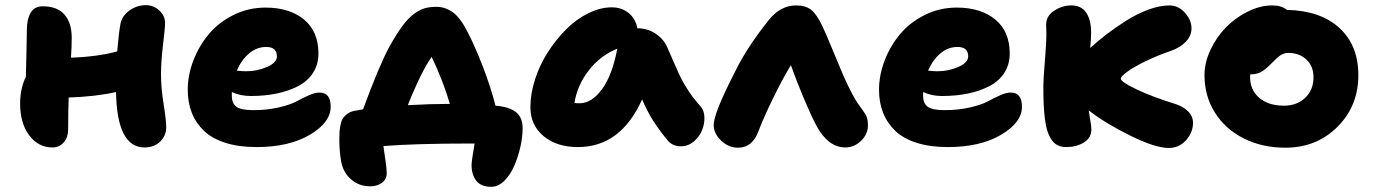

<svg xmlns="http://www.w3.org/2000/svg" viewBox="-20 -554 5264 736"><path d="M181.2 11.2Q127 11.2 92 -35.2Q57.1 -81.5 57.1 -157.2Q57.1 -213.4 79.1 -259.8Q79.6 -283.7 81.3 -346.9Q83 -410.2 83 -440.9Q83 -480 97.4 -504.9Q111.8 -529.8 144 -529.8Q199.7 -529.8 227.3 -498Q254.9 -466.3 254.9 -409.2Q254.9 -373 252 -333Q354 -336.4 429.2 -356.9Q435.5 -430.7 441.9 -462.9Q447.8 -493.2 476.1 -513.7Q504.4 -534.2 539.1 -534.2Q568.8 -534.2 590.8 -513.7Q612.8 -493.2 612.8 -465.8Q612.8 -447.3 605 -383.3Q597.2 -319.3 597.2 -268.1Q597.2 -217.3 607.2 -154.8Q617.2 -92.3 617.2 -66.9Q617.2 -34.2 594.2 -11.5Q571.3 11.2 534.2 11.2Q428.2 11.2 424.8 -201.2Q346.7 -183.6 243.2 -180.2Q241.2 -115.7 241.2 -57.1Q241.2 -27.8 224.4 -8.3Q207.5 11.2 181.2 11.2Z M963.4 9.8Q896 9.8 844.7 -6.3Q793.5 -22.5 762.2 -52.2Q731 -82 715.3 -121.6Q699.7 -161.1 699.7 -210Q699.7 -265.6 720.9 -321.3Q742.2 -377 779.8 -422.4Q817.4 -467.8 874.5 -496.3Q931.6 -524.9 997.6 -524.9Q1089.8 -524.9 1145.3 -479.2Q1200.7 -433.6 1200.7 -349.1Q1200.7 -307.1 1180.2 -275.1Q1159.7 -243.2 1123.3 -224.1Q1086.9 -205.1 1041.3 -195.6Q995.6 -186 941.4 -186Q901.4 -186 868.7 -201.2V-187Q868.7 -157.2 886.7 -144.5Q904.8 -131.8 950.7 -131.8Q1004.4 -131.8 1049.1 -142.3Q1093.8 -152.8 1116.9 -165.5Q1140.1 -178.2 1163.8 -188.7Q1187.5 -199.2 1204.6 -199.2Q1247.6 -199.2 1247.6 -145Q1247.6 -84.5 1167.7 -37.4Q1087.9 9.8 963.4 9.8ZM1000.5 -374Q964.4 -374 935.1 -349.4Q905.8 -324.7 887.7 -283.2Q912.1 -280.8 922.4 -280.8Q966.3 -280.8 1003.9 -297.4Q1041.5 -314 1041.5 -337.9Q1041.5 -374 1000.5 -374Z M1862.8 162.1Q1823.7 162.1 1805.7 138.7Q1787.6 115.2 1787.6 78.1Q1787.6 65.4 1799.3 -3.9H1789.6Q1572.3 -3.9 1449.7 5.9Q1462.4 86.4 1462.4 109.9Q1462.4 133.3 1444.1 146.7Q1425.8 160.2 1399.4 160.2Q1356 160.2 1325.4 133.3Q1294.9 106.4 1287.6 64Q1280.8 24.9 1280.8 -20Q1280.8 -37.6 1281.5 -48.8Q1282.2 -60.1 1285.2 -75Q1288.1 -89.8 1293.9 -99.4Q1299.8 -108.9 1310.8 -117.2Q1321.8 -125.5 1337.4 -128.9Q1352.5 -131.8 1371.6 -134.8Q1433.6 -303.2 1472.7 -375Q1500 -424.3 1523.4 -455.6Q1546.9 -486.8 1568.8 -502.2Q1590.8 -517.6 1609.6 -522.7Q1628.4 -527.8 1653.3 -527.8Q1686.5 -527.8 1715.6 -507.1Q1744.6 -486.3 1772.5 -431.2Q1800.8 -376.5 1830.6 -299.6Q1860.4 -222.7 1879.4 -148.9Q1932.6 -144.5 1958 -124Q1983.4 -103.5 1983.4 -63Q1983.4 -29.8 1974.9 8.5Q1966.3 46.9 1951.4 81.5Q1936.5 116.2 1913.1 139.2Q1889.6 162.1 1862.8 162.1ZM1579.6 -235.8Q1554.2 -180.2 1543.5 -150.9Q1632.3 -155.8 1704.6 -155.8Q1677.2 -247.6 1634.8 -335.9Q1610.8 -303.2 1579.6 -235.8Z M2195.3 9.8Q2114.3 9.8 2063.7 -32.2Q2013.2 -74.2 2013.2 -143.1Q2013.2 -194.3 2031 -249.8Q2048.8 -305.2 2079.8 -353.5Q2110.8 -401.9 2149.9 -441.2Q2189 -480.5 2235.1 -503.2Q2281.2 -525.9 2325.2 -525.9Q2362.3 -525.9 2389.2 -504.6Q2416 -483.4 2423.3 -445.8Q2463.4 -445.3 2494.1 -424.3Q2524.9 -403.3 2538.1 -372.1Q2545.9 -354.5 2564 -313Q2582 -271.5 2591.1 -253.2Q2600.1 -234.9 2620.1 -204.3Q2640.1 -173.8 2665 -147Q2679.2 -131.8 2680.2 -105.5Q2681.2 -79.1 2671.1 -54.4Q2661.1 -29.8 2639.4 -11.5Q2617.7 6.8 2590.3 6.8Q2557.6 6.8 2539.1 -16.1Q2505.9 -56.2 2483.4 -91.8Q2460.9 -127.4 2441.4 -172.9Q2359.4 9.8 2195.3 9.8ZM2202.1 -158.2Q2248.5 -158.2 2288.1 -212.6Q2327.6 -267.1 2346.2 -367.2Q2281.2 -341.3 2236.8 -283.9Q2192.4 -226.6 2182.1 -159.2Q2189 -158.2 2202.1 -158.2Z M2809.1 12.2Q2772.9 12.2 2744.4 -14.9Q2715.8 -42 2715.8 -75.2Q2715.8 -120.1 2798.8 -281.2Q2805.2 -293.9 2808.1 -299.8Q2853.5 -385.7 2927.7 -478Q2972.2 -533.2 3031.7 -533.2Q3068.4 -533.2 3089.4 -516.4Q3110.4 -499.5 3130.9 -457Q3144.5 -429.2 3172.6 -360.6Q3200.7 -292 3212.9 -264.2Q3230.5 -224.6 3245.1 -197.3Q3259.8 -169.9 3266.4 -160.4Q3272.9 -150.9 3284.7 -134.8Q3297.4 -118.2 3302.2 -105.7Q3307.1 -93.3 3307.1 -73.2Q3307.1 -39.6 3280.8 -14.2Q3254.4 11.2 3220.7 11.2Q3154.8 11.2 3109.9 -71.8Q3090.8 -106.9 3061.5 -176.5Q3032.2 -246.1 3011.7 -304.2Q2980.5 -252.9 2944.3 -179.2Q2908.2 -105.5 2887.7 -51.8Q2864.7 12.2 2809.1 12.2Z M3613.3 9.8Q3545.9 9.8 3494.6 -6.3Q3443.4 -22.5 3412.1 -52.2Q3380.9 -82 3365.2 -121.6Q3349.6 -161.1 3349.6 -210Q3349.6 -265.6 3370.8 -321.3Q3392.1 -377 3429.7 -422.4Q3467.3 -467.8 3524.4 -496.3Q3581.5 -524.9 3647.5 -524.9Q3739.7 -524.9 3795.2 -479.2Q3850.6 -433.6 3850.6 -349.1Q3850.6 -307.1 3830.1 -275.1Q3809.6 -243.2 3773.2 -224.1Q3736.8 -205.1 3691.2 -195.6Q3645.5 -186 3591.3 -186Q3551.3 -186 3518.6 -201.2V-187Q3518.6 -157.2 3536.6 -144.5Q3554.7 -131.8 3600.6 -131.8Q3654.3 -131.8 3699 -142.3Q3743.7 -152.8 3766.8 -165.5Q3790 -178.2 3813.7 -188.7Q3837.4 -199.2 3854.5 -199.2Q3897.5 -199.2 3897.5 -145Q3897.5 -84.5 3817.6 -37.4Q3737.8 9.8 3613.3 9.8ZM3650.4 -374Q3614.3 -374 3585 -349.4Q3555.7 -324.7 3537.6 -283.2Q3562 -280.8 3572.3 -280.8Q3616.2 -280.8 3653.8 -297.4Q3691.4 -314 3691.4 -337.9Q3691.4 -374 3650.4 -374Z M4067.4 9.8Q4048.3 9.8 4034.4 2.9Q4020.5 -3.9 4010.7 -18.6Q4001 -33.2 3994.9 -52Q3988.8 -70.8 3985.4 -98.9Q3981.9 -127 3980.7 -156Q3979.5 -185.1 3979.5 -225.1Q3979.5 -249 3985.4 -320.3Q3991.2 -391.6 3991.2 -420.9Q3991.2 -426.3 3990.7 -439.5Q3990.2 -452.6 3990.2 -459Q3990.2 -493.2 4021.2 -513.2Q4052.2 -533.2 4086.4 -533.2Q4125.5 -533.2 4144 -505.1Q4162.6 -477.1 4162.6 -430.2Q4162.6 -405.3 4159.2 -370.1Q4188.5 -397 4221.7 -422.4Q4254.9 -447.8 4296.6 -474.4Q4338.4 -501 4382.1 -517.1Q4425.8 -533.2 4462.4 -533.2Q4497.1 -533.2 4522.2 -505.1Q4547.4 -477.1 4547.4 -445.8Q4547.4 -416.5 4525.4 -393.8Q4503.4 -371.1 4468.3 -358.9Q4413.6 -340.3 4367.4 -317.4Q4321.3 -294.4 4298.8 -277.3Q4276.4 -260.3 4276.4 -252.9Q4276.4 -239.7 4338.9 -210.4Q4401.4 -181.2 4484.4 -155.8Q4514.2 -146.5 4533.7 -127.7Q4553.2 -108.9 4553.2 -83Q4553.2 -46.4 4526.6 -16.6Q4500 13.2 4460.4 13.2Q4408.7 13.2 4313 -33.9Q4217.3 -81.1 4153.3 -130.9Q4154.8 -118.7 4159.2 -94.2Q4163.6 -69.8 4163.6 -58.1Q4163.6 -25.4 4134.8 -7.8Q4106 9.8 4067.4 9.8Z M4907.2 12.2Q4818.4 12.2 4747.6 -23.4Q4676.8 -59.1 4637 -122.6Q4597.2 -186 4597.2 -266.1Q4597.2 -314 4620.1 -362.8Q4643.1 -411.6 4679.4 -449Q4715.8 -486.3 4763.4 -509.8Q4811 -533.2 4856.9 -533.2Q4893.1 -533.2 4913.1 -516.1Q5042.5 -513.2 5114.7 -446.5Q5187 -379.9 5187 -266.1Q5187 -147.5 5106.7 -67.6Q5026.4 12.2 4907.2 12.2ZM4772 -258.8Q4772 -209 4807.1 -179Q4842.3 -148.9 4901.9 -148.9Q4951.7 -148.9 4983.4 -179.2Q5015.1 -209.5 5015.1 -257.8Q5015.1 -299.8 4988.3 -325.4Q4961.4 -351.1 4918.9 -351.1Q4914.6 -351.1 4910.4 -350.6Q4906.2 -350.1 4902.1 -348.4Q4897.9 -346.7 4895 -345.7Q4892.1 -344.7 4887.5 -341.3Q4882.8 -337.9 4880.9 -336.7Q4878.9 -335.4 4873.5 -330.3Q4868.2 -325.2 4866.5 -323.5Q4864.7 -321.8 4858.4 -315.4Q4852.1 -309.1 4850.1 -307.1Q4828.6 -285.6 4812.5 -277.3Q4796.4 -269 4772.9 -269Q4772 -266.1 4772 -258.8Z"/></svg>

Font: Shantell Sans Normal
Style: Regular
Weight: 800
Designer: Stephen Nixon, Anya Danilova, Shantell Martin
Foundry: Arrow Type
Version: Version 1.006;[559af2be0]